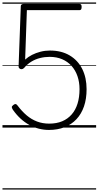

<svg xmlns="http://www.w3.org/2000/svg" viewBox="-20 -1030 796 1550"><path d="M375 19Q333 19 292.5 8.5Q252 -2 215 -22.5Q178 -43 145 -73.5Q112 -104 84 -144Q77 -155 75.5 -163.5Q74 -172 86 -181Q96 -190 104.5 -190Q113 -190 121 -179Q157 -131 195.5 -98.5Q234 -66 279 -49Q324 -32 377 -32Q437 -32 482 -51Q527 -70 558.5 -106Q590 -142 606 -193.5Q622 -245 622 -310Q622 -367 605.5 -415Q589 -463 557.5 -498Q526 -533 481.5 -552Q437 -571 380 -571Q341 -571 303 -561.5Q265 -552 232.5 -532Q200 -512 174 -481Q165 -472 154.5 -471.5Q144 -471 137 -477.5Q130 -484 130 -492L148 -980Q148 -989 154 -993.5Q160 -998 170 -998H622Q630 -998 634.5 -993Q639 -988 639 -974Q639 -961 635 -954.5Q631 -948 622 -948H197L183 -549Q207 -571 238.5 -587Q270 -603 307 -612.5Q344 -622 383 -622Q476 -622 542.5 -582.5Q609 -543 644 -473Q679 -403 679 -310Q679 -232 658 -171Q637 -110 597 -67.5Q557 -25 501 -3Q445 19 375 19ZM0 490H756V500H0ZM0 -20H756V0H0ZM0 -505H756V-500H0ZM0 -1010H756V-1000H0Z"/></svg>

Font: Playwrite NG Modern Guides
Style: Regular
Weight: 400
Designer: Veronika Burian, José Scaglione
Foundry: TypeTogether
Version: Version 1.003